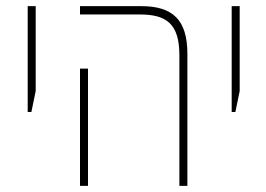

<svg xmlns="http://www.w3.org/2000/svg" viewBox="-20 -604 863 624"><path d="M70 -240H82L96 -308V-584H70Z M563 0H589V-429C589 -541 540 -584 439 -584H240V-557H434C522 -557 563 -526 563 -424ZM240 0H266V-381H240Z M733 -240H745L759 -308V-584H733Z"/></svg>

Font: Noto Sans Hebrew Condensed Thin
Style: Regular
Weight: 100
Width: 3
Designer: Monotype Design Team
Foundry: Monotype Imaging Inc.
Version: Version 2.004